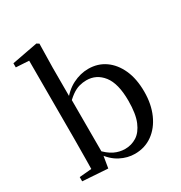

<svg xmlns="http://www.w3.org/2000/svg" viewBox="-190 -943 1028 1092"><g transform="rotate(-30 324.0 -397.0)"><path d="M41 0V-28L121 -35Q122 -64 122 -99Q122 -134 122.5 -168.5Q123 -203 123 -230V-745L38 -750V-777L207 -809L222 -800L219 -644V-445L221 -435V-81V-79L206 11ZM380 15Q332 15 285.5 -9Q239 -33 202 -87H191L205 -110Q241 -70 275 -53.5Q309 -37 346 -37Q387 -37 421.5 -58.5Q456 -80 477 -130Q498 -180 498 -266Q498 -379 456 -432.5Q414 -486 348 -486Q325 -486 301 -479.5Q277 -473 251 -454.5Q225 -436 193 -401L181 -430H196Q237 -486 287.5 -511.5Q338 -537 390 -537Q452 -537 499.5 -504Q547 -471 574.5 -410.5Q602 -350 602 -265Q602 -184 574 -120.5Q546 -57 496 -21Q446 15 380 15Z"/></g></svg>

Font: Noto Serif TC ExtraLight Medium
Style: Regular
Weight: 500
Version: Version 2.002-H1;hotconv 1.1.0;makeotfexe 2.6.0